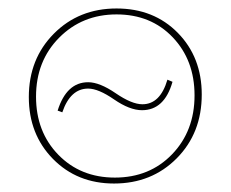

<svg xmlns="http://www.w3.org/2000/svg" viewBox="-20 -430 544 453"><path d="M249 3Q162 3 105 -55Q48 -113 48 -201Q48 -291 107 -350.5Q166 -410 255 -410Q343 -410 399.5 -352.5Q456 -295 456 -207Q456 -116 397 -56.5Q338 3 249 3ZM251 -11Q333 -11 386 -66Q439 -121 439 -205Q439 -288 387.5 -342Q336 -396 255 -396Q174 -396 119.5 -341Q65 -286 65 -202Q65 -119 117.5 -65Q170 -11 251 -11ZM315 -170Q286 -170 249 -195.5Q212 -221 188 -221Q146 -221 127 -165L116 -169Q137 -236 188 -236Q215 -236 253 -210Q291 -184 316 -184Q358 -184 375 -242L387 -237Q368 -170 315 -170Z"/></svg>

Font: EauTest Thin
Style: Italic
Weight: 250
Italic angle: -12°
Designer: Christian Thalmann (Catharsis Fonts)
Version: Version 0.001;PS 000.001;hotconv 1.0.88;makeotf.lib2.5.64775